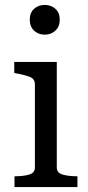

<svg xmlns="http://www.w3.org/2000/svg" viewBox="-20 -761 358 781"><path d="M162 -620Q136 -620 118.5 -636.5Q101 -653 101 -681Q101 -709 118.5 -725Q136 -741 162 -741Q188 -741 205.5 -725Q223 -709 223 -681Q223 -653 205.5 -636.5Q188 -620 162 -620ZM211 -509V-80Q211 -58 234.5 -51Q258 -44 294 -44H295V0H39V-44H40Q76 -44 99 -51Q122 -58 122 -80V-417Q122 -439 104 -447Q86 -455 49 -462L38 -464V-509Z"/></svg>

Font: Roboto Serif 28pt
Style: Regular
Weight: 400
Designer: Greg Gazdowicz
Foundry: Commercial Type
Version: Version 1.008